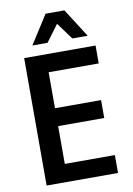

<svg xmlns="http://www.w3.org/2000/svg" viewBox="-99 -985 722 1046"><g transform="rotate(-10 261.5 -461.5)"><path d="M72 0V-705H467V-606H190V-407H445V-308H190V-99H467V0ZM128 -765 229 -923H333L434 -765H349L281 -858L212 -765Z"/></g></svg>

Font: Nunito Sans 10pt Condensed
Style: Bold
Weight: 700
Width: 3
Designer: Vernon Adams
Foundry: Vernon Adams
Version: Version 3.101;gftools[0.9.27]